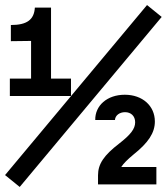

<svg xmlns="http://www.w3.org/2000/svg" viewBox="-30 -730 660 760"><path d="M-10 -37 48 10 610 -663 552 -710ZM358 0H589V-69H450C459 -83 474 -98 498 -118C557 -165 583 -204 583 -249C583 -311 534 -355 464 -355C394 -355 346 -312 347 -255H425C426 -273 443 -286 465 -286C488 -286 505 -271 505 -246C505 -220 487 -197 442 -162C381 -115 358 -81 358 -36ZM9 -350H251V-419H172V-700H108C105 -652 77 -631 13 -631V-567L93 -568V-419H9Z"/></svg>

Font: CommitMono
Style: 700Regular
Weight: 700
Monospace: yes
Designer: Eigil Nikolajsen
Foundry: Eigil Nikolajsen
Version: Version 1.143